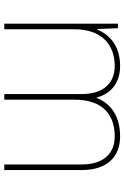

<svg xmlns="http://www.w3.org/2000/svg" viewBox="137 -715 578 892"><g transform="rotate(90 426.0 -269.0)"><path d="M614 -538C519 -538 460 -494 435 -429H433C415 -500 360 -538 287 -538C185 -538 138 -481 117 -432H115L111 -528H90V0H116V-325C116 -459 194 -513 287 -513C360 -513 417 -467 417 -360V0H443V-325C443 -459 514 -513 614 -513C687 -513 744 -467 744 -360V0H770V-361C770 -482 704 -538 614 -538Z"/></g></svg>

Font: Noto Kufi Arabic Thin
Style: Regular
Weight: 100
Designer: Monotype Design Team, David Williams, Khaled Hosny
Foundry: Google LLC
Version: Version 2.109